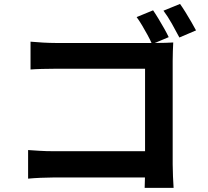

<svg xmlns="http://www.w3.org/2000/svg" viewBox="-20 -887 1040 962"><path d="M747 -835.3Q759.5 -817.2 774.2 -792.8Q789 -768.4 802.8 -743.9Q816.6 -719.4 825.3 -700.9L741.9 -665.9Q732.7 -687.4 719.3 -711.7Q706 -735.9 692.1 -759.5Q678.1 -783.1 664.6 -801.4ZM882.1 -867.3Q894.9 -849.2 909.9 -825Q924.9 -800.8 938.8 -776.7Q952.8 -752.6 962.2 -734.7L878.8 -699.1Q862.6 -730.1 841.2 -768.2Q819.7 -806.3 799 -833.5ZM133 -678.2Q161.2 -675.5 196.1 -673.6Q231 -671.7 256.9 -671.7H760.5Q782.5 -671.7 809.1 -672.5Q835.7 -673.2 848 -674.2Q847 -656.7 846.1 -630.4Q845.2 -604.2 845.2 -581.8V-63.7Q845.2 -38 846.7 -3.2Q848.2 31.6 849.8 54.2H704.8Q705.6 31.6 706.2 5.4Q706.8 -20.9 706.8 -48.4V-542.6H257.1Q225.3 -542.6 189.6 -541.6Q154 -540.6 133 -538.8ZM120.8 -135.2Q146.3 -133.4 178.9 -131.4Q211.6 -129.4 245.1 -129.4H785.7V2.2H249.2Q220.3 2.2 182.8 3.9Q145.4 5.6 120.8 8.1Z"/></svg>

Font: Noto Sans TC
Style: Regular
Weight: 100
Designer: Ryoko NISHIZUKA 西塚涼子 (kana, bopomofo & ideographs); Paul D. Hunt (Latin, Greek & Cyrillic); Sandoll Communications 산돌커뮤니
Foundry: Adobe
Version: Version 2.004;hotconv 1.0.118;makeotfexe 2.5.65603